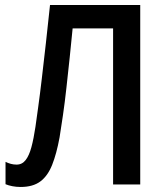

<svg xmlns="http://www.w3.org/2000/svg" viewBox="-20 -734 657 764"><path d="M538 0H430V-621H269Q264 -567 257.5 -506.5Q251 -446 244.5 -386.5Q238 -327 230.5 -275.5Q223 -224 217 -187Q205 -122 187.5 -78Q170 -34 140.5 -12Q111 10 62 10Q45 10 29.5 7Q14 4 2 -1V-90Q12 -85 23 -82Q34 -79 46 -79Q68 -79 82 -97Q96 -115 105 -148.5Q114 -182 121 -229Q125 -258 132 -308Q139 -358 146.5 -422.5Q154 -487 162.5 -561.5Q171 -636 179 -714H538Z"/></svg>

Font: Noto Sans Display SemiCondensed Medium
Style: Regular
Weight: 500
Width: 4
Designer: Monotype Design Team
Foundry: Monotype Imaging Inc.
Version: Version 2.003